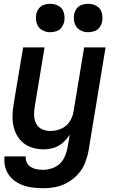

<svg xmlns="http://www.w3.org/2000/svg" viewBox="-20 -780 616 1013"><path d="M208 213Q241 213 274 206.5Q307 200 337.5 182.5Q368 165 392 138.5Q416 112 428.5 80Q441 48 447 16L537 -530H424L368 -192Q364 -164 347 -138Q330 -112 302 -100.5Q274 -89 246 -89Q223 -89 202.5 -98Q182 -107 171.5 -126.5Q161 -146 160 -169Q159 -192 163 -215L215 -530H102L52 -231Q46 -196 46 -161.5Q46 -127 56.5 -95Q67 -63 89 -39Q111 -15 143 -3.5Q175 8 210 8Q236 8 263 0Q290 -8 311.5 -27Q333 -46 348 -70L336 0Q331 30 315 59Q299 88 269 102Q239 116 208 116Q191 116 174 113Q157 110 143 101.5Q129 93 121.5 78Q114 63 116 45H4Q0 77 9 106.5Q18 136 38.5 157.5Q59 179 86.5 191.5Q114 204 145 208.5Q176 213 208 213ZM445 -610Q461 -610 478 -615.5Q495 -621 505.5 -636Q516 -651 519 -667Q523 -691 516.5 -714Q510 -737 489.5 -748.5Q469 -760 445 -760Q429 -760 412 -754.5Q395 -749 384.5 -734.5Q374 -720 371 -703Q367 -679 374 -656.5Q381 -634 401 -622Q421 -610 445 -610ZM245 -610Q261 -610 278 -615.5Q295 -621 305.5 -636Q316 -651 319 -667Q323 -691 316.5 -714Q310 -737 289.5 -748.5Q269 -760 245 -760Q229 -760 212 -754.5Q195 -749 184.5 -734.5Q174 -720 171 -703Q167 -679 174 -656.5Q181 -634 201 -622Q221 -610 245 -610Z"/></svg>

Font: Iosevka Sparkle Semibold
Style: Italic
Weight: 600
Italic angle: -9°
Designer: Belleve Invis
Foundry: Belleve Invis
Version: Version 4.5.0; ttfautohint (v1.8.3)